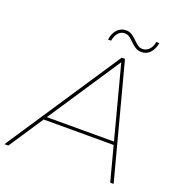

<svg xmlns="http://www.w3.org/2000/svg" viewBox="-193 -982 1031 1107"><g transform="rotate(20 322.5 -428.5)"><path d="M-43 0 422 -700H442L627 0H606L426 -684H435L-19 0ZM106 -211 120 -230H555L561 -211ZM517 -769Q495 -769 479 -779.5Q463 -790 449.5 -803.5Q436 -817 422.5 -827.5Q409 -838 391 -838Q368 -838 352 -820Q336 -802 331 -771H312Q317 -810 339 -833.5Q361 -857 392 -857Q414 -857 429.5 -846.5Q445 -836 458.5 -822.5Q472 -809 485.5 -798.5Q499 -788 517 -788Q540 -788 557 -806Q574 -824 578 -853H597Q591 -816 570 -792.5Q549 -769 517 -769Z"/></g></svg>

Font: Montserrat Thin Thin
Style: Italic
Weight: 250
Italic angle: -11.3°
Version: Version 9.000